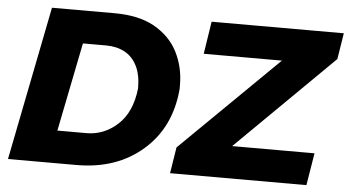

<svg xmlns="http://www.w3.org/2000/svg" viewBox="-49 -786 1582 871"><g transform="rotate(5 741.5 -350.5)"><path d="M327 0H15L154 -701H440Q548 -701 619.5 -662Q694 -620 728.5 -551.5Q763 -483 763 -402V-384Q748 -208 628.5 -104Q509 0 327 0ZM360 -148Q439 -148 501 -204.5Q563 -261 575 -371Q575 -433 554.5 -473.2Q534 -513.5 497.8 -532.8Q461.5 -552 414 -552H308L227 -148ZM1374 0H753L772 -119L1214 -553H858L881 -701H1483L1464 -582L1023 -147H1398Z"/></g></svg>

Font: Argentum Novus
Style: Bold Italic
Weight: 700
Designer: Julieta Ulanovsky (font) & Cristiano Sobral (main changes)
Foundry: Julieta Ulanovsky (font) & Cristiano Sobral (main changes)
Version: Version 3.00;November 27, 2020;FontCreator 13.0.0.2655 64-bi